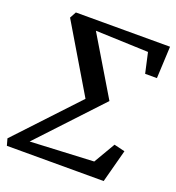

<svg xmlns="http://www.w3.org/2000/svg" viewBox="-144 -851 879 958"><g transform="rotate(20 295.0 -371.5)"><path d="M77 -709 95.5 -743H595.5L587.5 -573.5H525L501 -681L220.5 -691.5L404 -385L99 -59L436 -75.5L502.5 -189L560 -175L513.5 0H-0.5L-10.5 -36L288 -354.5Z"/></g></svg>

Font: Merriweather 24pt Medium
Style: Italic
Weight: 500
Italic angle: -7.8°
Version: Version 2.101